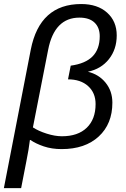

<svg xmlns="http://www.w3.org/2000/svg" viewBox="-44 -745 636 972"><path d="M367.2 -724.6Q449.7 -724.6 498.3 -680.9Q546.9 -637.2 546.9 -565.9Q546.9 -495.6 507.6 -445.8Q468.3 -396 400.9 -381.8Q456.1 -368.7 490.5 -326.4Q524.9 -284.2 524.9 -225.1Q524.9 -117.7 455.8 -54Q386.7 9.8 268.1 9.8Q218.3 9.8 177.7 -3.9Q137.2 -17.6 110.4 -36.1H107.4L100.1 14.2Q97.7 30.8 63 207.5H-24.4L111.8 -493.7Q157.2 -724.6 367.2 -724.6ZM358.4 -655.8Q231.4 -655.8 199.7 -492.7L122.6 -100.1Q149.9 -82 191.9 -68.6Q233.9 -55.2 269.5 -55.2Q350.6 -55.2 395.3 -98.4Q439.9 -141.6 439.9 -218.3Q439.9 -274.9 402.1 -309.1Q364.3 -343.3 300.3 -343.3L314 -412.6Q388.7 -422.9 424.8 -459.7Q460.9 -496.6 460.9 -561.5Q460.9 -605.5 434.6 -630.6Q408.2 -655.8 358.4 -655.8Z"/></svg>

Font: Liberation Sans
Style: Italic
Weight: 400
Italic angle: -12°
Designer: Steve Matteson
Foundry: Ascender Corporation
Version: Version 2.1.5